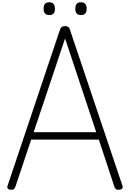

<svg xmlns="http://www.w3.org/2000/svg" viewBox="-20 -1649 1140 1682"><path d="M75 13Q55 12 48 2Q41 -8 47 -24L505 -1388Q511 -1406 521 -1413Q531 -1420 550 -1420Q568 -1420 578 -1413Q588 -1406 593 -1388L1052 -24Q1058 -8 1050.5 2Q1043 12 1022 13Q1004 15 995.5 8Q987 1 981 -16L846 -426H253L116 -16Q110 1 101.5 8Q93 15 75 13ZM275 -491H823L550 -1312ZM411 -1517Q387 -1517 374.5 -1530.5Q362 -1544 362 -1572Q362 -1602 374 -1615.5Q386 -1629 412 -1629Q436 -1629 448.5 -1615Q461 -1601 461 -1573Q462 -1544 449 -1530.5Q436 -1517 411 -1517ZM689 -1517Q664 -1517 652 -1530.5Q640 -1544 640 -1572Q640 -1602 652 -1615.5Q664 -1629 689 -1629Q714 -1629 726.5 -1615Q739 -1601 739 -1573Q739 -1544 726.5 -1530.5Q714 -1517 689 -1517Z"/></svg>

Font: Playwrite BE WAL Light
Style: Regular
Weight: 300
Version: Version 1.002